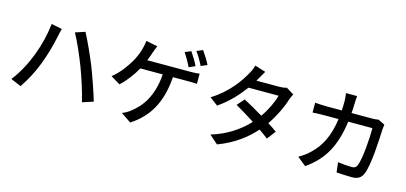

<svg xmlns="http://www.w3.org/2000/svg" viewBox="-74 -1367 4147 1960"><g transform="rotate(15 2000.0 -386.5)"><path d="M712 -353C752 -245 795 -116 821 -5L936 -42C909 -138 854 -292 817 -388C777 -489 710 -634 670 -709L567 -675C610 -600 672 -457 712 -353ZM64 -48 173 -2C296 -180 364 -379 409 -589C413 -612 422 -649 429 -674L316 -697C292 -475 203 -227 64 -48Z M1961 -704C1943 -741 1905 -802 1878 -840L1814 -813C1842 -776 1875 -719 1896 -676ZM1846 -661C1828 -700 1789 -763 1765 -798L1701 -771C1728 -731 1761 -673 1780 -632ZM1354 -592C1367 -623 1378 -652 1387 -681C1395 -702 1405 -732 1416 -756L1294 -780C1287 -702 1258 -619 1219 -552C1184 -490 1115 -394 1044 -341L1143 -281C1201 -331 1267 -418 1307 -493H1544C1528 -258 1431 -132 1330 -55C1307 -36 1275 -17 1243 -5L1350 67C1527 -46 1633 -216 1652 -493H1808C1831 -493 1871 -493 1906 -490V-598C1875 -593 1833 -592 1808 -592Z M2803 -690C2784 -683 2756 -679 2728 -679H2485L2497 -701C2508 -721 2529 -758 2548 -789L2434 -825C2427 -796 2409 -755 2396 -735C2348 -647 2250 -501 2076 -394L2162 -329C2270 -402 2357 -497 2425 -589H2743C2724 -517 2681 -426 2625 -346C2552 -390 2475 -434 2419 -463L2353 -388C2409 -357 2482 -311 2558 -263C2471 -170 2349 -79 2173 -26L2264 54C2436 -11 2556 -104 2645 -205C2684 -178 2716 -155 2740 -135L2810 -227C2785 -246 2751 -267 2714 -291C2782 -391 2831 -494 2856 -578C2863 -598 2875 -623 2884 -640Z M3793 -617C3773 -614 3751 -611 3724 -611H3508C3511 -642 3512 -674 3513 -709C3514 -733 3515 -770 3518 -793H3401C3405 -770 3408 -729 3408 -706C3408 -673 3407 -641 3405 -611H3244C3205 -611 3161 -614 3122 -617V-513C3161 -516 3207 -517 3244 -517H3396C3371 -336 3310 -215 3213 -124C3178 -89 3134 -59 3098 -40L3190 35C3362 -84 3461 -239 3498 -517H3754C3754 -408 3739 -186 3707 -113C3696 -88 3681 -79 3650 -79C3609 -79 3556 -84 3505 -91L3517 14C3568 17 3624 21 3680 21C3741 21 3775 0 3796 -47C3840 -142 3852 -432 3856 -532C3857 -545 3859 -566 3862 -583Z"/></g></svg>

Font: Spoqa Han Sans Neo Medium
Style: Regular
Weight: 500
Designer: [Spoqa Han Sans Neo] Dong-huui Kim  Younghwa Kang  Yujin Lee  [Noto Sans] Ryoko NISHIZUKA  (kana & ideographs); Paul D. 
Foundry: Spoqa (http://www.spoqa-han-sans.com)
Version: Version 1.000